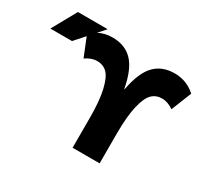

<svg xmlns="http://www.w3.org/2000/svg" viewBox="-159 -1000 1321 1230"><g transform="rotate(30 502.0 -385.0)"><path d="M599 -490Q624 -624 679.5 -682Q735 -740 828 -740Q916 -740 983 -680L923 -530Q881 -560 838 -560Q793 -560 763.5 -530.5Q734 -501 716 -424Q698 -347 698 -220V0H498V-220Q498 -347 480 -424Q462 -501 432.5 -530.5Q403 -560 358 -560Q315 -560 273 -530L219 -664L153 -590H-7L93 -770H313L265 -716Q311 -740 368 -740Q461 -740 516.5 -682Q572 -624 597 -490Z"/></g></svg>

Font: Mplus 1p Black
Style: Regular
Weight: 900
Version: Version 1.061